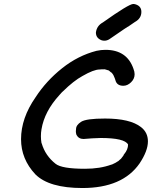

<svg xmlns="http://www.w3.org/2000/svg" viewBox="-20 -947 765 967"><path d="M395 0Q227 0 158 -69Q86 -146 86 -246Q86 -352 159 -457Q213 -540 293 -603.5Q373 -667 466 -691Q489 -696 511 -696Q619 -696 652 -601Q658 -586 658 -573Q658 -550 640 -532.5Q622 -515 601 -515Q568 -515 561 -544Q560 -549 552 -567Q551 -567 551 -569Q547 -576 541 -582Q539 -582 534.5 -586.5Q530 -591 528 -592Q510 -597 509.5 -597.5Q509 -598 507 -598Q488 -598 482 -597Q452 -597 395 -564Q351 -540 297 -487Q295 -485 292 -482.5Q289 -480 279 -468Q204 -386 189 -296Q186 -279 186 -261Q186 -244 189 -226Q190 -226 190 -225Q208 -163 260 -122Q291 -97 408 -97Q484 -97 541 -118Q544 -118 547 -120Q565 -128 571 -133Q574 -133 585 -144Q588 -147 589 -147L602 -164Q602 -167 605 -170Q625 -194 625 -219Q608 -252 487 -252Q444 -251 401 -247Q376 -247 365 -268Q362 -277 362 -286L363 -297Q363 -317 388.5 -333.5Q414 -350 509 -350Q635 -350 690 -307Q725 -280 725 -235Q725 -187 683 -124Q597 0 395 0ZM506 -742Q499 -742 492 -744Q463 -755 463 -783Q467 -817 498 -834Q629 -927 651 -927Q657 -927 663 -925Q692 -916 692 -887Q692 -854 659 -836L624 -812H623Q615 -806 606 -801L530 -749Q518 -742 506 -742Z"/></svg>

Font: Bad Comic
Style: Italic
Weight: 400
Italic angle: -11°
Designer: GGBotNet
Foundry: GGBotNet
Version: 0.95